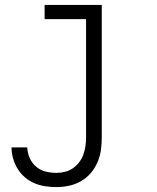

<svg xmlns="http://www.w3.org/2000/svg" viewBox="-20 -540 640 783"><path d="M210 223Q187 223 164 219.5Q141 216 120 207Q99 198 81.5 183Q64 168 52 148.5Q40 129 33.5 106.5Q27 84 27 61H91Q92 83 101 104Q110 125 127 139.5Q144 154 166 159.5Q188 165 210 165Q228 165 245.5 160.5Q263 156 277.5 146Q292 136 303 121.5Q314 107 320 90Q326 73 328.5 55.5Q331 38 331 20V-462H162V-520H395V20Q395 46 391.5 72Q388 98 377.5 122Q367 146 350 166Q333 186 310 199Q287 212 261.5 217.5Q236 223 210 223Z"/></svg>

Font: Iosevka Custom Light Extended
Style: Regular
Weight: 300
Width: 7
Monospace: yes
Designer: Belleve Invis
Foundry: Belleve Invis
Version: Version 11.2.4; ttfautohint (v1.8.4)